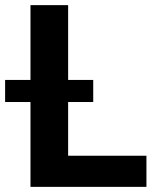

<svg xmlns="http://www.w3.org/2000/svg" viewBox="-59 -727 625 747"><path d="M59.6 -330.1H-39.1V-416H59.6V-707H206.1V-416H303.7V-330.1H206.1V-121.1H510.7V0H59.6Z"/></svg>

Font: Pretendard GOV
Style: Bold
Weight: 700
Designer: Base glyphs from Inter by Rasmus Andersson; Hangeul glyphs from Noto Sans CJK(Source Han Sans) by Jang Soo-young and Kan
Foundry: Kil Hyung-jin
Version: Version 1.309